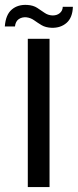

<svg xmlns="http://www.w3.org/2000/svg" viewBox="-58 -757 316 777"><path d="M54.5 0V-600H142.5V0ZM196 -729.5H237Q235.5 -685.5 211.5 -664.5Q187.5 -643.5 151 -644.5Q126.5 -645.5 110.2 -655.2Q94 -665 80 -675Q66 -685 48.5 -687Q31.5 -688.5 18.2 -679.8Q5 -671 2.5 -650H-38.5Q-35 -697.5 -10.2 -718.5Q14.5 -739.5 53 -737Q76.5 -735.5 92.5 -725.2Q108.5 -715 122.2 -705.2Q136 -695.5 153.5 -694.5Q172 -694 183.8 -703.8Q195.5 -713.5 196 -729.5Z"/></svg>

Font: Big Shoulders Stencil Text Medium
Style: Regular
Weight: 500
Designer: Patric King
Foundry: XO Type Co
Version: Version 1.000